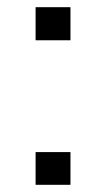

<svg xmlns="http://www.w3.org/2000/svg" viewBox="-20 -514 295 534"><path d="M79 -402V-494H176V-402ZM79 0V-91H176V0Z"/></svg>

Font: Nunito Sans 7pt Light
Style: Regular
Weight: 300
Designer: Vernon Adams
Foundry: Vernon Adams
Version: Version 3.101;gftools[0.9.27]